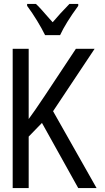

<svg xmlns="http://www.w3.org/2000/svg" viewBox="-20 -964 540 984"><path d="M45 -714H127V-354Q154 -390 210 -474L369 -714H465L252 -394L475 0H381L195 -334L127 -264V0H45ZM119 -934V-944H164Q183 -927 231 -871L250 -850Q287 -894 336 -944H381V-934Q316 -845 288 -784H211Q195 -817 170 -858Q145 -899 119 -934Z"/></svg>

Font: Noto Sans Mono UI Cond
Style: Regular
Weight: 400
Width: 3
Monospace: yes
Designer: Monotype Design team
Foundry: Monotype Imaging Inc.
Version: Version 1.000